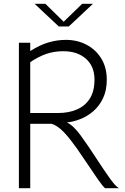

<svg xmlns="http://www.w3.org/2000/svg" viewBox="-20 -996 662 1016"><path d="M80 0V-770H140V-726Q192.5 -759 238 -772Q283.5 -785 329 -785Q388.5 -785 437.5 -759.5Q486.5 -734 515.8 -686.8Q545 -639.5 545 -574Q545 -517.5 525.2 -476.2Q505.5 -435 474 -407.8Q442.5 -380.5 405.5 -366Q368.5 -351.5 334 -348Q368 -332.5 406.5 -279.8Q445 -227 489 -159Q532.5 -92.5 561.8 -51.5Q591 -10.5 609.5 0H536Q523.5 -10.5 499 -45.5Q474.5 -80.5 429.5 -148Q386 -213.5 355.2 -253Q324.5 -292.5 300.5 -313Q276.5 -333.5 253 -341H140V0ZM140 -398H288Q343 -398 386.5 -416.5Q430 -435 455 -474Q480 -513 480 -575Q480 -645 434.8 -685Q389.5 -725 315 -725Q267 -725 225.2 -710.8Q183.5 -696.5 140 -667ZM163 -976H220L317 -881L415 -976H472L344 -856H291Z"/></svg>

Font: Junction Light
Style: Regular
Weight: 300
Designer: Caroline Hadilaksono
Foundry: Caroline Hadilaksono, Tyler Finck, The League of Moveable Type
Version: Version 2.000; ttfautohint (v1.8.3)